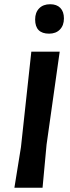

<svg xmlns="http://www.w3.org/2000/svg" viewBox="-20 -887 329 907"><path d="M217 -867Q248 -867 265 -849.5Q282 -832 282 -800Q282 -767 263 -747.5Q244 -728 212 -728Q146 -728 146 -795Q146 -828 165 -847.5Q184 -867 217 -867ZM262 -643 200 -204 181 0H48L79 -192L128 -643Z"/></svg>

Font: Alegreya Sans SC
Style: Bold Italic
Weight: 700
Italic angle: -7°
Designer: Juan Pablo del Peral
Foundry: Huerta Tipografica
Version: Version 2.007